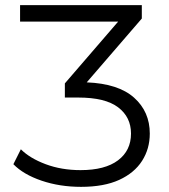

<svg xmlns="http://www.w3.org/2000/svg" viewBox="-20 -720 657 746"><path d="M295 6Q212 6 141.5 -18Q71 -42 32 -82L61 -140Q96 -105 157.5 -82Q219 -59 293 -59Q388 -59 438.5 -97Q489 -135 489 -201Q489 -265 439 -303Q389 -341 284 -341H232V-396L439 -636H58V-700H531V-648L317 -400Q440 -395 501 -340.5Q562 -286 562 -201Q562 -142 532 -95Q502 -48 443 -21Q384 6 295 6Z"/></svg>

Font: Montserrat
Style: Regular
Weight: 400
Designer: Julieta Ulanovsky
Foundry: Julieta Ulanovsky
Version: Version 9.000; ttfautohint (v1.8.4.7-5d5b)